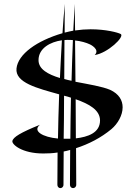

<svg xmlns="http://www.w3.org/2000/svg" viewBox="-20 -843 692 977"><path d="M310 -823C305 -774 301 -724 298 -674C168 -636 72 -568 64 -495C56 -422 170 -394 281 -363C278 -281 276 -205 275 -138C198 -145 144 -176 183 -208C86 -169 46 -145 43 -125C40 -108 92 -62 200 -62C224 -62 249 -63 273 -67C272 31 272 94 272 94C271 122 303 119 303 97C303 97 303 80 304 -72C315 -74 326 -77 337 -80C336 25 336 94 336 94C335 122 368 119 368 97C368 97 368 78 367 -89C432 -110 494 -142 547 -186C579 -213 604 -256 604 -297C604 -332 586 -365 540 -386C500 -403 431 -414 364 -427L362 -637C392 -634 419 -626 438 -617C438 -617 491 -592 462 -563C527 -572 617 -657 594 -670C579 -678 518 -694 441 -694C416 -694 389 -692 362 -688C361 -735 361 -771 361 -823C358 -779 355 -733 353 -687C338 -684 324 -681 309 -677C309 -727 309 -766 310 -823ZM366 -139C366 -192 365 -258 365 -338C434 -314 489 -283 489 -230C489 -167 427 -146 366 -139ZM176 -537C176 -598 237 -630 295 -638C291 -574 288 -509 285 -446C223 -465 176 -491 176 -537ZM351 -639C348 -569 346 -500 344 -432C331 -434 319 -438 307 -441C307 -499 308 -567 308 -639C314 -640 319 -640 324 -640C333 -640 342 -640 351 -639ZM341 -346C339 -270 339 -200 338 -137H304C305 -194 306 -266 306 -356C318 -353 330 -350 341 -346Z"/></svg>

Font: Eagle Lake
Style: Regular
Weight: 400
Designer: Astigmatic (AOETI)
Foundry: Astigmatic (AOETI)
Version: Version 1.000